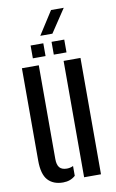

<svg xmlns="http://www.w3.org/2000/svg" viewBox="-96 -917 588 975"><g transform="rotate(-10 198.0 -429.5)"><path d="M42.5 -124V-600H129.5V-117Q129.5 -86.5 141.5 -72.5Q153.5 -58.5 179.5 -58.5Q196 -58.5 212 -66V-15.5Q186.5 7.5 148.5 7.5Q98 7.5 70.2 -23Q42.5 -53.5 42.5 -124ZM257.5 0V-600H344.5V0ZM214 -640V-706H279.5V-640ZM106 -640V-706H171.5V-640ZM163 -746 239.5 -865.5H305L225.5 -746Z"/></g></svg>

Font: Big Shoulders Stencil Display Thin SemiBold
Style: Regular
Weight: 600
Version: Version 2.001